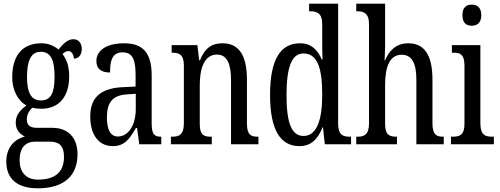

<svg xmlns="http://www.w3.org/2000/svg" viewBox="-20 -780 2701 1038"><path d="M184 238C330 238 399 167 399 54C399 -23 360 -89 262 -89H179C146 -89 125 -101 125 -134C125 -164 141 -185 155 -198C166 -194 190 -192 203 -192C305 -192 354 -265 354 -366C354 -427 338 -461 318 -488C328 -497 337 -504 351 -504C366 -504 379 -485 379 -463C409 -463 422 -488 422 -516C422 -544 407 -568 376 -568C338 -568 311 -528 296 -512C273 -532 243 -546 203 -546C98 -546 46 -476 46 -361C46 -295 76 -235 123 -210C91 -187 65 -158 65 -118C65 -75 90 -54 114 -42C62 -29 14 14 14 93C14 184 70 238 184 238ZM201 -237C149 -237 126 -278 126 -364C126 -455 149 -500 200 -500C254 -500 275 -457 275 -365C275 -277 255 -237 201 -237ZM186 191C116 191 86 146 86 86C86 8 128 -14 168 -14H250C299 -14 326 7 326 68C326 136 293 191 186 191Z M589 10C656 10 681 -31 715 -88H721L733 0H852V-41H849C813 -41 800 -57 800 -113V-372C800 -499 749 -546 650 -546C560 -546 501 -510 501 -450C501 -409 526 -388 575 -388C575 -453 587 -497 643 -497C702 -497 713 -448 713 -373V-312L648 -309C527 -304 468 -256 468 -150C468 -41 522 10 589 10ZM617 -42C576 -42 558 -82 558 -144C558 -223 585 -265 668 -270L714 -273V-191C714 -106 676 -42 617 -42Z M904 0H1125V-41H1120C1085 -41 1060 -48 1060 -108V-321C1060 -405 1082 -485 1153 -485C1209 -485 1229 -432 1229 -347V0H1377V-41H1373C1338 -41 1315 -50 1315 -113V-349C1315 -486 1268 -546 1184 -546C1126 -546 1088 -522 1061 -454H1057L1047 -536H908V-495H913C947 -495 974 -486 974 -427V-113C974 -50 947 -41 911 -41H904Z M1599 10C1663 10 1699 -29 1724 -92H1726L1736 0H1878V-41H1870C1833 -41 1808 -52 1808 -111V-760H1651V-719H1657C1692 -719 1722 -710 1722 -650V-563C1722 -526 1722 -489 1724 -458H1720C1697 -510 1663 -546 1602 -546C1497 -546 1440 -460 1440 -267C1440 -75 1497 10 1599 10ZM1621 -45C1555 -45 1529 -118 1529 -266C1529 -411 1555 -491 1620 -491C1697 -491 1722 -411 1722 -267C1722 -132 1693 -45 1621 -45Z M1906 0H2126V-41H2124C2089 -41 2062 -48 2062 -108V-321C2062 -421 2088 -484 2151 -484C2210 -484 2231 -434 2231 -347V0H2379V-41H2377C2341 -41 2318 -50 2318 -113V-349C2318 -486 2272 -546 2187 -546C2118 -546 2081 -501 2062 -454H2059C2059 -462 2062 -499 2062 -531V-760H1906V-719H1913C1944 -719 1975 -710 1975 -651V-113C1975 -50 1947 -41 1913 -41H1906Z M2530 -641C2559 -641 2582 -656 2582 -698C2582 -740 2559 -755 2530 -755C2501 -755 2480 -740 2480 -698C2480 -656 2501 -641 2530 -641ZM2418 0H2650V-41H2640C2601 -41 2577 -52 2577 -115V-536H2423V-495H2433C2470 -495 2491 -484 2491 -425V-110C2491 -51 2466 -41 2428 -41H2418Z"/></svg>

Font: Noto Serif Lao ExtCond
Style: Regular
Weight: 400
Width: 2
Designer: Monotype Design Team
Foundry: Monotype Imaging Inc.
Version: Version 2.004